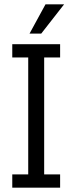

<svg xmlns="http://www.w3.org/2000/svg" viewBox="-20 -872 336 892"><path d="M37 -61.7H111.1V-604.9H37V-666.7H259.3V-604.9H185.2V-61.7H259.3V0H37ZM191.4 -851.9H277.8L171.6 -716H117.3Z"/></svg>

Font: Slabo 27px
Style: Regular
Weight: 400
Version: Version 1.02 Build 003a